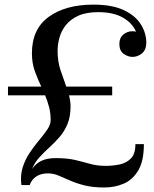

<svg xmlns="http://www.w3.org/2000/svg" viewBox="-20 -780 665 830"><path d="M118 -550Q118 -654.5 190.8 -707.2Q263.5 -760 384 -760Q465 -760 515.5 -736Q566 -712 589.2 -674.2Q612.5 -636.5 612.5 -595.5Q612.5 -565 594 -549.5Q575.5 -534 552.5 -534Q534 -534 515 -547Q496 -560 496 -590Q496 -616.5 513.2 -630.8Q530.5 -645 552.5 -645Q560.5 -645 568 -643Q552.5 -680 511.5 -703.8Q470.5 -727.5 404.5 -727.5Q352.5 -727.5 318.5 -712Q284.5 -696.5 264.8 -671.5Q245 -646.5 237 -617.2Q229 -588 229 -560Q229 -514.5 241.5 -477Q254 -439.5 266.5 -405.5H465V-368H278.5Q281.5 -356 283.2 -344.2Q285 -332.5 285 -320.5Q285 -276 271.8 -244Q258.5 -212 237.5 -187.8Q216.5 -163.5 193.2 -142.5Q170 -121.5 150 -99.5Q130 -77.5 118.5 -49.5Q134 -72.5 158.5 -84.5Q183 -96.5 221.5 -96.5Q271.5 -96.5 305.8 -88.2Q340 -80 370 -71.5Q400 -63 438 -63Q469.5 -63 498.8 -69.5Q528 -76 546.8 -96Q565.5 -116 565.5 -157H602Q602 -84.5 578 -43.8Q554 -3 515 13.8Q476 30.5 431.5 30.5Q380.5 30.5 344.5 21.2Q308.5 12 281.8 0Q255 -12 232.8 -21.2Q210.5 -30.5 187 -30.5Q156.5 -30.5 136.2 -16.8Q116 -3 108.5 20H72.5Q67 -21.5 78 -56.2Q89 -91 108.8 -120.2Q128.5 -149.5 149.2 -174Q170 -198.5 184.5 -220Q199 -241.5 199 -260.5Q199 -291.5 192 -317.8Q185 -344 175 -368H14.5V-405.5H158.5Q143 -438 130.5 -472.5Q118 -507 118 -550Z"/></svg>

Font: Bodoni* 06pt
Style: Regular
Weight: 400
Version: Version 2.3